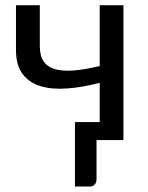

<svg xmlns="http://www.w3.org/2000/svg" viewBox="-20 -526 554 721"><path d="M443.5 -506.5V0H342.5V147Q342.5 160 335.2 167.2Q328 174.5 316.5 174.5H261.5V-67.5H354.5V-215Q289.5 -198 232.2 -193.8Q175 -189.5 132.2 -202.5Q89.5 -215.5 64.8 -248.2Q40 -281 40 -339V-506.5H129.5V-352.5Q129.5 -316 144.2 -295Q159 -274 187.5 -266Q216 -258 258 -261.5Q300 -265 354.5 -278V-506.5Z"/></svg>

Font: Lato-Regular
Style: Regular
Weight: 400
Designer: Lukasz Dziedzic with Adam Twardoch and Botio Nikoltchev
Foundry: tyPoland Lukasz Dziedzic
Version: Version 2.015; 2015-08-06; http://www.latofonts.com/